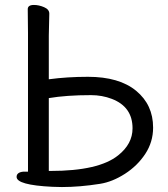

<svg xmlns="http://www.w3.org/2000/svg" viewBox="-20 -737 677 775"><path d="M184 -47Q379 -47 457 -110Q515 -156 515 -219Q515 -306 431 -338Q392 -353 347 -353Q248 -353 177 -341V-47ZM230 18 191 17Q47 10 47 -23Q47 -41 73 -44H93V-604L92 -700Q92 -717 117 -717Q137 -717 158 -708Q179 -699 179 -682L177 -593V-417Q252 -427 335 -427Q461 -427 529.5 -370.5Q598 -314 598 -222Q598 -164 566.5 -116Q535 -68 484.5 -35.5Q434 -3 384 5Q302 18 230 18Z"/></svg>

Font: LXGW WenKai Lite Medium
Style: Regular
Weight: 500
Designer: LXGW / Fontworks Inc.
Foundry: LXGW / Fontworks Inc.
Version: Version 1.511; March 25, 2025